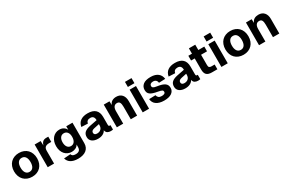

<svg xmlns="http://www.w3.org/2000/svg" viewBox="168 -2244 5880 3928"><g transform="rotate(-30 3108.0 -280.0)"><path d="M311 12Q250 12 199.5 -8Q149 -28 113.5 -64.5Q78 -101 58.5 -152.5Q39 -204 39 -268Q39 -331 58.5 -383Q78 -435 113.5 -471.5Q149 -508 199.5 -528Q250 -548 311 -548Q373 -548 423 -528Q473 -508 508.5 -471.5Q544 -435 563.5 -383Q583 -331 583 -268Q583 -204 563.5 -152.5Q544 -101 508.5 -64.5Q473 -28 423 -8Q373 12 311 12ZM311 -103Q368 -103 398 -146.5Q428 -190 428 -268Q428 -346 398 -389.5Q368 -433 311 -433Q254 -433 223.5 -389.5Q193 -346 193 -268Q193 -190 223.5 -146.5Q254 -103 311 -103Z M679 0V-536H821L825 -429Q841 -486 872 -511Q903 -536 952 -536H1001V-412H952Q889 -412 859 -386.5Q829 -361 829 -301V0Z M1311 162Q1253 162 1210 151Q1167 140 1136 120Q1105 100 1086 72.5Q1067 45 1058 12L1212 1Q1220 27 1241.5 42Q1263 57 1311 57Q1365 57 1393.5 32Q1422 7 1422 -50V-107Q1402 -69 1360.5 -47Q1319 -25 1267 -25Q1218 -25 1176.5 -43.5Q1135 -62 1105 -96Q1075 -130 1058.5 -178Q1042 -226 1042 -286Q1042 -344 1058.5 -392Q1075 -440 1104.5 -474.5Q1134 -509 1175 -528.5Q1216 -548 1265 -548Q1324 -548 1364.5 -522Q1405 -496 1426 -453V-536H1573V-53Q1573 1 1554 41.5Q1535 82 1500.5 108.5Q1466 135 1417.5 148.5Q1369 162 1311 162ZM1310 -136Q1361 -136 1391.5 -175.5Q1422 -215 1423 -287Q1424 -358 1393 -398Q1362 -438 1310 -438Q1256 -438 1226 -397Q1196 -356 1196 -287Q1196 -218 1226.5 -177Q1257 -136 1310 -136Z M1865 12Q1781 12 1729 -26.5Q1677 -65 1677 -134Q1677 -205 1721 -243.5Q1765 -282 1853 -300L2026 -334Q2026 -439 1934 -439Q1851 -439 1836 -362L1686 -369Q1701 -458 1765 -503Q1829 -548 1934 -548Q2055 -548 2115.5 -491Q2176 -434 2176 -324V-141Q2176 -118 2183.5 -110.5Q2191 -103 2206 -103H2221V0Q2213 2 2198 4Q2183 6 2167 6Q2125 6 2092.5 -12.5Q2060 -31 2050 -82Q2030 -39 1982 -13.5Q1934 12 1865 12ZM1901 -91Q1958 -91 1992 -123.5Q2026 -156 2026 -214V-240L1904 -214Q1831 -199 1831 -148Q1831 -121 1848.5 -106Q1866 -91 1901 -91Z M2312 0V-536H2447L2450 -447Q2472 -502 2513.5 -525Q2555 -548 2609 -548Q2696 -548 2743.5 -493.5Q2791 -439 2791 -345V0H2641V-295Q2641 -360 2624 -394.5Q2607 -429 2559 -429Q2512 -429 2487 -394.5Q2462 -360 2462 -295V0Z M2923 0V-536H3073V0ZM2920 -602V-722H3075V-602Z M3429 12Q3367 12 3320 -1.5Q3273 -15 3241 -39Q3209 -63 3192 -96.5Q3175 -130 3172 -169L3324 -174Q3331 -136 3356 -115Q3381 -94 3430 -94Q3470 -94 3492.5 -107Q3515 -120 3515 -147Q3515 -159 3511 -168.5Q3507 -178 3495 -185.5Q3483 -193 3461.5 -199Q3440 -205 3406 -211Q3342 -222 3299.5 -236Q3257 -250 3231.5 -269.5Q3206 -289 3195.5 -315Q3185 -341 3185 -376Q3185 -454 3244 -501Q3303 -548 3423 -548Q3480 -548 3523 -534.5Q3566 -521 3596 -496.5Q3626 -472 3643 -438Q3660 -404 3665 -364L3515 -358Q3510 -397 3486 -419.5Q3462 -442 3421 -442Q3381 -442 3360 -425.5Q3339 -409 3339 -382Q3339 -353 3361 -338.5Q3383 -324 3439 -316Q3504 -307 3548 -293Q3592 -279 3619 -258.5Q3646 -238 3657.5 -211.5Q3669 -185 3669 -150Q3669 -111 3652 -81Q3635 -51 3604 -30Q3573 -9 3528.5 1.5Q3484 12 3429 12Z M3927 12Q3843 12 3791 -26.5Q3739 -65 3739 -134Q3739 -205 3783 -243.5Q3827 -282 3915 -300L4088 -334Q4088 -439 3996 -439Q3913 -439 3898 -362L3748 -369Q3763 -458 3827 -503Q3891 -548 3996 -548Q4117 -548 4177.5 -491Q4238 -434 4238 -324V-141Q4238 -118 4245.5 -110.5Q4253 -103 4268 -103H4283V0Q4275 2 4260 4Q4245 6 4229 6Q4187 6 4154.5 -12.5Q4122 -31 4112 -82Q4092 -39 4044 -13.5Q3996 12 3927 12ZM3963 -91Q4020 -91 4054 -123.5Q4088 -156 4088 -214V-240L3966 -214Q3893 -199 3893 -148Q3893 -121 3910.5 -106Q3928 -91 3963 -91Z M4557 0Q4473 0 4434.5 -38Q4396 -76 4396 -161V-424H4310V-536H4396V-662H4546V-536H4687V-424H4546V-179Q4546 -140 4562.5 -126Q4579 -112 4612 -112H4687V0Z M4782 0V-536H4932V0ZM4779 -602V-722H4934V-602Z M5303 12Q5242 12 5191.5 -8Q5141 -28 5105.5 -64.5Q5070 -101 5050.5 -152.5Q5031 -204 5031 -268Q5031 -331 5050.5 -383Q5070 -435 5105.5 -471.5Q5141 -508 5191.5 -528Q5242 -548 5303 -548Q5365 -548 5415 -528Q5465 -508 5500.5 -471.5Q5536 -435 5555.5 -383Q5575 -331 5575 -268Q5575 -204 5555.5 -152.5Q5536 -101 5500.5 -64.5Q5465 -28 5415 -8Q5365 12 5303 12ZM5303 -103Q5360 -103 5390 -146.5Q5420 -190 5420 -268Q5420 -346 5390 -389.5Q5360 -433 5303 -433Q5246 -433 5215.5 -389.5Q5185 -346 5185 -268Q5185 -190 5215.5 -146.5Q5246 -103 5303 -103Z M5671 0V-536H5806L5809 -447Q5831 -502 5872.5 -525Q5914 -548 5968 -548Q6055 -548 6102.5 -493.5Q6150 -439 6150 -345V0H6000V-295Q6000 -360 5983 -394.5Q5966 -429 5918 -429Q5871 -429 5846 -394.5Q5821 -360 5821 -295V0Z"/></g></svg>

Font: Geist
Style: Bold
Weight: 400
Designer: Basement.studio, Andrés Briganti, Mateo Zaragoza
Foundry: Basement.studio, Vercel, Andrés Briganti, Guido Ferreyra, Mateo Zaragoza
Version: Version 1.401